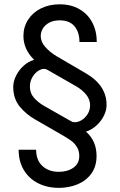

<svg xmlns="http://www.w3.org/2000/svg" viewBox="-20 -737 562 900"><path d="M259.8 -641.6Q231 -641.6 210.9 -630.9Q190.9 -620.1 180.9 -603.3Q170.9 -586.4 170.9 -568.4Q170.9 -540.5 192.9 -516.1Q214.8 -491.7 245.1 -473.6L378.9 -395.5Q480.5 -337.9 479.5 -244.1Q479.5 -218.8 466.3 -193.1Q453.1 -167.5 431.2 -147.9Q409.2 -128.4 383.8 -120.1V-119.1Q432.6 -76.2 432.6 -5.9Q432.6 43 408.2 76.7Q383.8 110.4 343.5 127Q303.2 143.6 255.9 143.6Q201.2 143.6 158.4 121.8Q115.7 100.1 91.6 59.8Q67.4 19.5 67.4 -35.2H149.4Q149.4 14.2 179 41.3Q208.5 68.4 255.9 68.4Q296.4 68.4 324 49.1Q351.6 29.8 351.6 -5.9Q351.6 -29.8 340.8 -47.4Q330.1 -64.9 315.4 -75.9Q300.8 -86.9 277.3 -100.6L143.6 -177.7Q103.5 -200.2 72.8 -237.1Q42 -273.9 42 -331.1Q42.5 -356 55.2 -381.8Q67.9 -407.7 89.8 -428Q111.8 -448.2 138.7 -456.1V-458Q89.8 -506.8 89.8 -568.4Q89.8 -610.8 111.8 -644.8Q133.8 -678.7 172.4 -697.8Q210.9 -716.8 259.8 -716.8Q312.5 -716.8 351.8 -694.3Q391.1 -671.9 412.4 -631.8Q433.6 -591.8 433.6 -540H352.5Q352.5 -585.9 329.3 -613.8Q306.2 -641.6 259.8 -641.6ZM337.9 -332 203.1 -409.2Q194.8 -414.1 186.5 -414.1Q171.9 -414.1 156.2 -402.8Q140.6 -391.6 130.4 -372.6Q120.1 -353.5 120.1 -331.1Q120.1 -301.8 137.7 -280.5Q155.3 -259.3 185.5 -241.2L314.5 -168Q320.8 -164.1 331.1 -164.1Q346.7 -164.1 363.3 -174.3Q379.9 -184.6 391.1 -202.9Q402.3 -221.2 402.3 -243.2Q402.3 -270.5 384.3 -293Q366.2 -315.4 337.9 -332Z"/></svg>

Font: Pretendard
Style: Regular
Weight: 400
Designer: Base glyphs from Inter by Rasmus Andersson; Hangeul glyphs from Noto Sans CJK(Source Han Sans) by Jang Soo-young and Kan
Foundry: Kil Hyung-jin
Version: Version 1.309